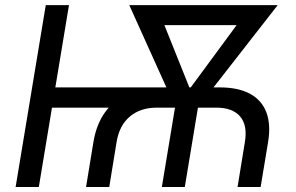

<svg xmlns="http://www.w3.org/2000/svg" viewBox="-20 -748 1185 768"><path d="M324.2 0 353.5 -178.7Q365.2 -250.5 400.4 -299.3Q435.5 -348.1 491.2 -373.3Q546.9 -398.4 620.1 -398.4H858.9Q933.1 -398.4 980.2 -372.8Q1027.3 -347.2 1045.7 -298.1Q1064 -249 1052.2 -178.7L1022.5 0H930.2L959.5 -179.7Q970.7 -247.1 940.4 -282.2Q910.2 -317.4 845.2 -317.4H606.9Q542 -317.4 499.8 -282.2Q457.5 -247.1 446.3 -179.7L417 0ZM42.5 0 163.1 -727.5H255.9L135.3 0ZM166 -317.4 179.2 -398.4H640.6L627.4 -317.4ZM627.4 0 690.4 -380.4H782.2L719.2 0ZM688.5 -303.2 497.1 -727.5H605.5L760.7 -340.3L740.7 -303.2ZM706.5 -303.2 703.1 -344.2 985.4 -727.5H1090.8L759.8 -303.2ZM553.2 -647.5 566.4 -727.5H1014.6L1001.5 -647.5Z"/></svg>

Font: Inter
Style: Italic
Weight: 400
Italic angle: -9.3988°
Designer: Rasmus Andersson
Foundry: rsms
Version: Version 4.001;git-66647c0bb